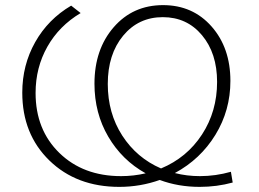

<svg xmlns="http://www.w3.org/2000/svg" viewBox="-20 -725 1010 750"><path d="M889 -12Q827 5 760 5Q676 5 604 -22Q528 5 446 5Q279 5 173 -98Q67 -201 67 -363Q67 -471 117.5 -560.5Q168 -650 258 -703L295 -674Q211 -624 165 -542.5Q119 -461 119 -362Q119 -218 212 -127.5Q305 -37 453 -37Q502 -37 549 -48Q457 -99 403 -191Q349 -283 349 -398Q349 -532 424 -618.5Q499 -705 617 -705Q733 -705 806.5 -621.5Q880 -538 880 -409Q880 -294 821.5 -198.5Q763 -103 663 -49Q710 -37 761 -37Q822 -37 882 -54ZM401 -397Q401 -283 457.5 -195.5Q514 -108 609 -67Q710 -109 769 -199.5Q828 -290 828 -405Q828 -517 769 -587.5Q710 -658 616 -658Q521 -658 461 -585.5Q401 -513 401 -397Z"/></svg>

Font: mBank Light
Style: Regular
Weight: 300
Designer: Julieta Ulanovsky
Foundry: Julieta Ulanovsky
Version: Version 7.200;PS 007.200;hotconv 1.0.88;makeotf.lib2.5.64775